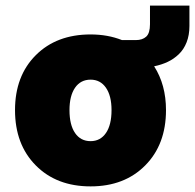

<svg xmlns="http://www.w3.org/2000/svg" viewBox="-20 -642 691 680"><path d="M33.2 -252Q33.2 -373 106.7 -446.5Q180.2 -520 300.8 -520Q361.8 -520 412.1 -500H460.9Q484.4 -500 497.8 -512.2Q511.2 -524.4 511.2 -556.2V-622.1H650.9V-549.8Q650.9 -517.6 640.9 -492.2Q630.9 -466.8 613.3 -450Q595.7 -433.1 574 -422.9Q552.2 -412.6 525.9 -407.2Q567.9 -341.8 567.9 -252Q567.9 -130.4 494.4 -56.2Q420.9 18.1 300.8 18.1Q180.2 18.1 106.7 -56.2Q33.2 -130.4 33.2 -252ZM375 -252Q375 -302.7 355.2 -331.3Q335.4 -359.9 300.8 -359.9Q265.6 -359.9 245.8 -331.3Q226.1 -302.7 226.1 -252Q226.1 -199.7 245.8 -170.9Q265.6 -142.1 300.8 -142.1Q335.4 -142.1 355.2 -170.9Q375 -199.7 375 -252Z"/></svg>

Font: Overused Grotesk Black
Style: Regular
Weight: 900
Version: Version 0.002